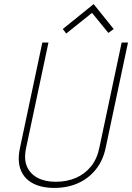

<svg xmlns="http://www.w3.org/2000/svg" viewBox="-20 -908 646 939"><path d="M536 -766 438 -888 287 -766 304 -744 430 -845 510 -747ZM497 -186 606 -700H575L466 -186Q455 -131 425 -94Q395 -57 351 -38Q307 -19 252 -19Q200 -19 163.5 -38.5Q127 -58 111.5 -94.5Q96 -131 108 -186L217 -700H187L78 -186Q64 -122 81 -78Q98 -34 140.5 -11.5Q183 11 246 11Q310 11 361.5 -12Q413 -35 448.5 -79Q484 -123 497 -186Z"/></svg>

Font: Advent Pro ExtraLight
Style: Italic
Weight: 250
Italic angle: -12°
Version: Version 3.000